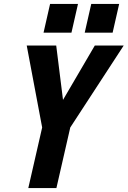

<svg xmlns="http://www.w3.org/2000/svg" viewBox="-20 -950 645 970"><path d="M123 0 193 -306 115 -720H264L311 -344H239L459 -720H605L335 -306L265 0ZM408 -785 441 -930H582L549 -785ZM200 -785 233 -930H374L341 -785Z"/></svg>

Font: Instrument Sans Condensed
Style: Bold Italic
Weight: 700
Width: 3
Italic angle: -13°
Designer: Rodrigo Fuenzalida
Foundry: fragTYPE
Version: Version 1.000;gftools[0.9.28]